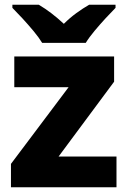

<svg xmlns="http://www.w3.org/2000/svg" viewBox="-20 -786 537 806"><path d="M469 0H26V-98L268 -420H40V-549H459V-443L226 -129H469ZM157 -606Q143 -629 120.5 -656Q98 -683 74.5 -708.5Q51 -734 32 -753V-766H143Q170 -750 195.5 -730.5Q221 -711 248 -686Q273 -711 300.5 -731Q328 -751 354 -766H465V-753Q447 -735 423.5 -709.5Q400 -684 377 -656.5Q354 -629 340 -606Z"/></svg>

Font: Noto Sans Gujarati ExtraBold
Style: Regular
Weight: 800
Designer: Jelle Bosma - Monotype Design Team, Universal Thirst
Foundry: Monotype Imaging Inc.
Version: Version 2.106; ttfautohint (v1.8.4.7-5d5b)